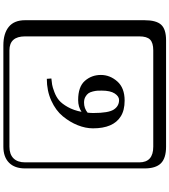

<svg xmlns="http://www.w3.org/2000/svg" viewBox="47 -841 1006 1140"><g transform="rotate(-90 550.0 -271.0)"><path d="M249 -718Q204 -718 180 -694Q156 -670 156 -625V53Q156 136 249 136H821Q866 136 885 117Q904 98 904 53V-625Q904 -718 821 -718ZM1000 84Q1000 153 973.5 182.5Q947 212 881 212H249Q181 212 150.5 181.5Q120 151 120 84V-625Q120 -687 154 -720.5Q188 -754 249 -754H851Q921 -754 960.5 -722Q1000 -690 1000 -625ZM456 -290Q486 -310 526 -310Q605 -310 640 -270Q675 -230 675 -175Q675 -121 636.5 -77.5Q598 -34 523 -34Q465 -34 429 -57Q358 -101 358 -222Q358 -266 376.5 -312.5Q395 -359 429.5 -401Q464 -443 522.5 -469.5Q581 -496 652 -496L654 -469Q633 -467 617.5 -464.5Q602 -462 573 -451Q544 -440 524 -423Q504 -406 484.5 -371.5Q465 -337 456 -290ZM451 -254Q449 -236 449 -220Q449 -130 469.5 -98.5Q490 -67 526 -67Q548 -67 565 -93Q582 -119 582 -170Q582 -185 581.5 -195.5Q581 -206 577 -222.5Q573 -239 566 -249Q559 -259 545 -267Q531 -275 511 -275Q477 -275 451 -254Z"/></g></svg>

Font: Libertinus Keyboard
Style: Regular
Weight: 700
Designer: Philipp H. Poll
Foundry: Khaled Hosny
Version: Version 6.7